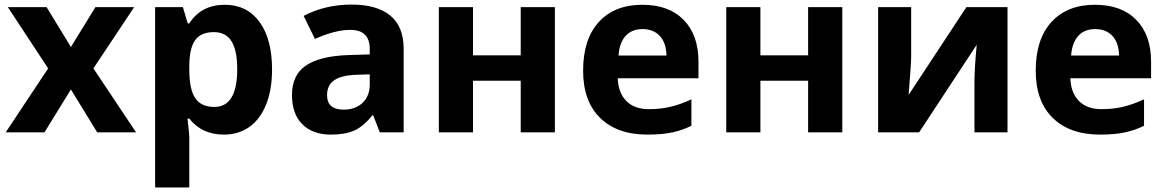

<svg xmlns="http://www.w3.org/2000/svg" viewBox="-20 -577 5081 837"><path d="M189.9 -278.8 14.2 -545.9H183.1L289.1 -372.1L396 -545.9H564.9L387.2 -278.8L573.2 0H403.8L289.1 -187L173.8 0H4.9Z M956.1 9.8Q859.9 9.8 805.2 -60.1H797.4Q805.2 8.3 805.2 19V240.2H656.2V-545.9H777.3L798.3 -475.1H805.2Q857.4 -556.2 960 -556.2Q1056.6 -556.2 1111.3 -481.4Q1166 -406.7 1166 -273.9Q1166 -186.5 1140.4 -122.1Q1114.7 -57.6 1067.4 -23.9Q1020 9.8 956.1 9.8ZM912.1 -437Q856.9 -437 831.5 -403.1Q806.2 -369.1 805.2 -291V-274.9Q805.2 -187 831.3 -148.9Q857.4 -110.8 914.1 -110.8Q1014.2 -110.8 1014.2 -275.9Q1014.2 -356.4 989.5 -396.7Q964.8 -437 912.1 -437Z M1635.7 0 1606.9 -74.2H1603Q1565.4 -26.9 1525.6 -8.5Q1485.8 9.8 1421.9 9.8Q1343.3 9.8 1298.1 -35.2Q1252.9 -80.1 1252.9 -163.1Q1252.9 -250 1313.7 -291.3Q1374.5 -332.5 1497.1 -336.9L1591.8 -339.8V-363.8Q1591.8 -446.8 1506.8 -446.8Q1441.4 -446.8 1353 -407.2L1303.7 -507.8Q1397.9 -557.1 1512.7 -557.1Q1622.6 -557.1 1681.2 -509.3Q1739.7 -461.4 1739.7 -363.8V0ZM1591.8 -252.9 1534.2 -251Q1469.2 -249 1437.5 -227.5Q1405.8 -206.1 1405.8 -162.1Q1405.8 -99.1 1478 -99.1Q1529.8 -99.1 1560.8 -128.9Q1591.8 -158.7 1591.8 -208Z M2042 -545.9V-335.9H2250V-545.9H2398.9V0H2250V-225.1H2042V0H1893.1V-545.9Z M2781.2 -450.2Q2733.9 -450.2 2707 -420.2Q2680.2 -390.1 2676.3 -335H2885.3Q2884.3 -390.1 2856.4 -420.2Q2828.6 -450.2 2781.2 -450.2ZM2802.2 9.8Q2670.4 9.8 2596.2 -63Q2522 -135.7 2522 -269Q2522 -406.2 2590.6 -481.2Q2659.2 -556.2 2780.3 -556.2Q2896 -556.2 2960.4 -490.2Q3024.9 -424.3 3024.9 -308.1V-235.8H2672.9Q2675.3 -172.4 2710.4 -136.7Q2745.6 -101.1 2809.1 -101.1Q2858.4 -101.1 2902.3 -111.3Q2946.3 -121.6 2994.1 -144V-28.8Q2955.1 -9.3 2910.6 0.2Q2866.2 9.8 2802.2 9.8Z M3294.9 -545.9V-335.9H3502.9V-545.9H3651.9V0H3502.9V-225.1H3294.9V0H3146V-545.9Z M3952.1 -545.9V-330.1Q3952.1 -295.9 3940.9 -163.1L4192.9 -545.9H4372.1V0H4228V-217.8Q4228 -275.9 4237.8 -381.8L3986.8 0H3808.1V-545.9Z M4754.4 -450.2Q4707 -450.2 4680.2 -420.2Q4653.3 -390.1 4649.4 -335H4858.4Q4857.4 -390.1 4829.6 -420.2Q4801.8 -450.2 4754.4 -450.2ZM4775.4 9.8Q4643.6 9.8 4569.3 -63Q4495.1 -135.7 4495.1 -269Q4495.1 -406.2 4563.7 -481.2Q4632.3 -556.2 4753.4 -556.2Q4869.1 -556.2 4933.6 -490.2Q4998 -424.3 4998 -308.1V-235.8H4646Q4648.4 -172.4 4683.6 -136.7Q4718.8 -101.1 4782.2 -101.1Q4831.5 -101.1 4875.5 -111.3Q4919.4 -121.6 4967.3 -144V-28.8Q4928.2 -9.3 4883.8 0.2Q4839.4 9.8 4775.4 9.8Z"/></svg>

Font: Zoram GWebM
Style: Bold
Weight: 700
Foundry: Ascender Corporation
Version: Version 1.000